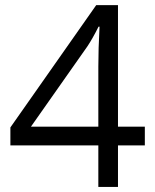

<svg xmlns="http://www.w3.org/2000/svg" viewBox="-20 -738 612 758"><path d="M551.8 -164.1H445.8V0H368.2V-164.1H21V-234.9L359.9 -717.8H445.8V-237.8H551.8ZM368.2 -237.8V-475.1Q368.2 -544.9 373 -632.8H369.1Q345.7 -585.9 325.2 -555.2L102.1 -237.8Z"/></svg>

Font: f0_4961  
Style: Regular
Weight: 400
Foundry: Ascender Corporation
Version: Version 1.10